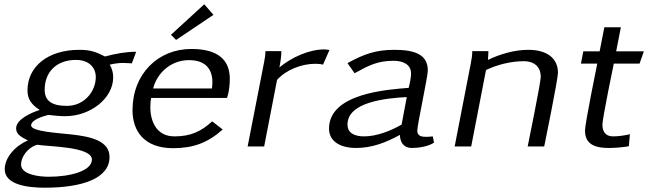

<svg xmlns="http://www.w3.org/2000/svg" viewBox="-20 -682 3029 894"><path d="M2 106C2 180 113 192 188 192C361 192 490 150 490 49C490 -26 404 -46 312 -56C253 -63 125 -69 125 -98C125 -125 182 -141 205 -147C230 -144 257 -141 284 -141C401 -141 507 -224 507 -322C507 -343 502 -362 491 -381C512 -386 534 -389 555 -389C568 -389 581 -387 594 -387L614 -441C566 -441 517 -432 469 -419C427 -440 402 -450 349 -450C203 -450 108 -372 108 -261C108 -223 124 -196 165 -170C127 -158 55 -127 55 -84C55 -55 83 -42 110 -28C52 -4 2 51 2 106ZM78 84C78 51 106 6 153 -8C206 1 408 0 408 61C408 114 307 141 207 141C161 141 78 131 78 84ZM188 -264C188 -344 240 -403 334 -403C394 -403 426 -368 426 -323C426 -256 372 -189 292 -189C219 -189 188 -214 188 -264Z M597 -169C597 -72 651 8 786 8C880 8 947 -17 1017 -79L968 -117C915 -68 865 -47 792 -47C708 -47 680 -118 680 -183C680 -198 681 -213 684 -226H1037C1037 -226 1050 -259 1050 -315C1050 -400 999 -454 871 -454C716 -454 597 -338 597 -169ZM693 -270C710 -338 772 -402 860 -402C941 -402 969 -356 969 -299C969 -290 968 -280 967 -270ZM776 -520 800 -496 974 -613 931 -662Z M1133 0H1210L1270 -310C1312 -357 1384 -385 1448 -385C1460 -385 1473 -384 1484 -381L1514 -449C1506 -450 1499 -452 1491 -452C1418 -452 1336 -414 1281 -368C1286 -394 1290 -418 1290 -444H1216C1216 -427 1213 -411 1210 -394Z M1512 -83C1512 -24 1564 7 1638 7C1711 7 1777 -18 1842 -54C1843 -23 1856 7 1899 7C1929 7 1975 0 2001 -18L1995 -47C1984 -45 1972 -45 1961 -45C1931 -45 1923 -57 1923 -74C1923 -101 1972 -324 1972 -354C1972 -428 1912 -450 1816 -450C1730 -450 1674 -430 1598 -388L1631 -341C1696 -377 1738 -399 1813 -399C1861 -399 1894 -379 1894 -340C1894 -315 1883 -273 1883 -273C1792 -265 1512 -250 1512 -83ZM1598 -102C1598 -207 1777 -225 1874 -230L1850 -102C1798 -72 1734 -47 1675 -47C1627 -47 1598 -65 1598 -102Z M2097 0H2174L2243 -356C2298 -382 2361 -397 2419 -397C2473 -397 2498 -365 2498 -325C2498 -298 2437 0 2437 0H2514C2514 0 2578 -313 2578 -343C2578 -410 2528 -450 2440 -450C2377 -450 2310 -431 2252 -403C2253 -417 2254 -430 2254 -444H2179C2179 -425 2176 -405 2172 -386Z M2685 -386H2761C2761 -386 2704 -107 2704 -75C2704 -21 2734 7 2815 7C2844 7 2878 4 2908 -1L2913 -57C2888 -51 2859 -47 2834 -47C2796 -47 2785 -74 2785 -102C2785 -131 2838 -386 2838 -386H2958L2978 -443H2849L2871 -555H2794L2772 -443H2696Z"/></svg>

Font: KpSans
Style: Italic
Weight: 400
Italic angle: -11°
Version: Version 0.66